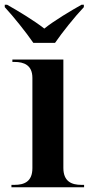

<svg xmlns="http://www.w3.org/2000/svg" viewBox="-29 -786 389 806"><path d="M111 -606H202C233 -651 285 -716 323 -756V-766H313C272 -743 199 -700 157 -666C114 -700 42 -743 1 -766H-9V-756C28 -716 80 -651 111 -606ZM19 0H324V-10H312C272 -10 237 -24 237 -81V-536H23V-526H32C71 -526 107 -513 107 -459V-80C107 -23 72 -10 32 -10H19Z"/></svg>

Font: Noto Serif Display SemiBold
Style: Regular
Weight: 600
Designer: Monotype Design Team
Foundry: Monotype Imaging Inc.
Version: Version 2.009